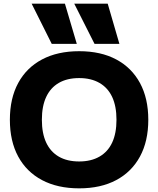

<svg xmlns="http://www.w3.org/2000/svg" viewBox="-20 -1020 865 1050"><path d="M263 -780 153 -1000H335L400 -780ZM497 -780 386 -1000H569L633 -780ZM413 10Q295 10 210 -35Q125 -80 79.5 -164Q34 -248 34 -365Q34 -482 79.5 -566Q125 -650 210 -695Q295 -740 413 -740Q531 -740 615.5 -695Q700 -650 745.5 -566Q791 -482 791 -365Q791 -248 745.5 -164Q700 -80 615.5 -35Q531 10 413 10ZM413 -137Q478 -137 524 -163.5Q570 -190 593.5 -240.5Q617 -291 617 -365Q617 -439 593.5 -489.5Q570 -540 524 -566.5Q478 -593 413 -593Q347 -593 301.5 -566.5Q256 -540 232.5 -489.5Q209 -439 209 -365Q209 -291 232.5 -240.5Q256 -190 301.5 -163.5Q347 -137 413 -137Z"/></svg>

Font: M PLUS 2 ExtraBold
Style: Regular
Weight: 800
Version: Version 1.001